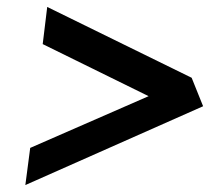

<svg xmlns="http://www.w3.org/2000/svg" viewBox="-20 -626 605 553"><path d="M53 -93 565 -320 532 -402 116 -606 103 -499 408 -349 67 -200Z"/></svg>

Font: Bluebird
Style: Obl
Weight: 400
Designer: Jasper
Foundry: Cannot Into Space Fonts
Version: Version 0.98